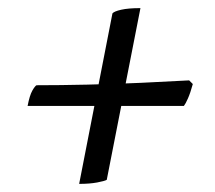

<svg xmlns="http://www.w3.org/2000/svg" viewBox="-20 -510 529 473"><path d="M175 -57 257 -477Q261 -482 278.5 -486Q296 -490 326 -490L243 -67Q238 -64 219.5 -60.5Q201 -57 175 -57ZM48 -249Q53 -275 59.5 -286.5Q66 -298 70 -300Q127 -300 194.5 -301.5Q262 -303 328 -306Q394 -309 446 -312L455 -303Q449 -281 443 -267.5Q437 -254 433 -249Z"/></svg>

Font: Texturina 12pt Medium
Style: Italic
Weight: 500
Italic angle: -11°
Designer: Guillermo Torres Carreño
Foundry: Omnibus-Type
Version: Version 1.002